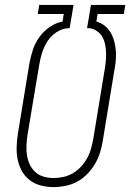

<svg xmlns="http://www.w3.org/2000/svg" viewBox="-20 -755 540 783"><path d="M198 8Q172 8 146.5 1.5Q121 -5 101 -20.5Q81 -36 69 -58Q57 -80 52 -105Q47 -130 48 -157Q49 -184 53 -210L100 -497Q105 -524 114 -551.5Q123 -579 140 -603Q157 -627 182 -644.5Q207 -662 235 -667L240 -698H134L140 -735H280L264 -640H259Q234 -639 211 -624Q188 -609 173.5 -586.5Q159 -564 151.5 -539.5Q144 -515 140 -491L92 -204Q89 -184 88 -163Q87 -142 90 -122Q93 -102 101.5 -84Q110 -66 124.5 -53Q139 -40 158.5 -34.5Q178 -29 199 -29Q219 -29 239 -33.5Q259 -38 277 -48.5Q295 -59 309.5 -74.5Q324 -90 334.5 -108.5Q345 -127 350.5 -146.5Q356 -166 360 -186L407 -472Q410 -489 411.5 -506.5Q413 -524 412.5 -541Q412 -558 408.5 -574.5Q405 -591 397 -605Q389 -619 375 -628.5Q361 -638 345 -640H335L351 -735H491L485 -698H378L373 -667Q392 -662 407 -650Q422 -638 431.5 -621.5Q441 -605 446 -586Q451 -567 452.5 -547Q454 -527 452 -506.5Q450 -486 446 -466L399 -180Q395 -155 387.5 -131.5Q380 -108 367 -86Q354 -64 335.5 -45Q317 -26 294.5 -14Q272 -2 247 3Q222 8 198 8Z"/></svg>

Font: Iosevka Slab Extralight
Style: Italic
Weight: 200
Italic angle: -9°
Monospace: yes
Designer: Belleve Invis
Foundry: Belleve Invis
Version: Version 11.1.1; ttfautohint (v1.8.3)